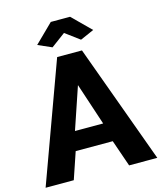

<svg xmlns="http://www.w3.org/2000/svg" viewBox="-131 -1011 933 1106"><g transform="rotate(-15 335.0 -457.5)"><path d="M261 -710H409L668 0H500L445 -159H224L170 0H2ZM418 -272 335 -523 250 -272ZM168 -807 278 -915H393L502 -807L420 -771L335 -834L250 -771Z"/></g></svg>

Font: Oxford Sans
Style: Regular
Weight: 800
Designer: Matt McInerney, Pablo Impallari, Rodrigo Fuenzalida
Foundry: Matt McInerney, Pablo Impallari, Rodrigo Fuenzalida
Version: Version 3.000g; ttfautohint (v1.5) -l 8 -r 28 -G 28 -x 14 -D